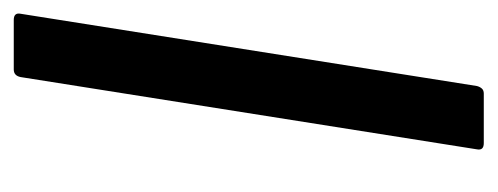

<svg xmlns="http://www.w3.org/2000/svg" viewBox="-242 -481 723 279"><g transform="rotate(-90 119.5 -341.5)"><path d="M51 0Q40 0 42 -10L147 -673Q149 -683 158 -683H230Q241 -683 239 -673L134 -10Q133 -6 130.5 -3Q128 0 123 0Z"/></g></svg>

Font: Sofia Sans Medium
Style: Italic
Weight: 500
Italic angle: -9°
Version: Version 4.101